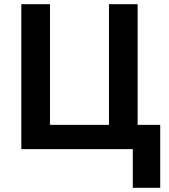

<svg xmlns="http://www.w3.org/2000/svg" viewBox="-20 -713 809 918"><path d="M615 185V0H82V-693H219V-116H501V-693H638V-116H746V185Z"/></svg>

Font: Ubuntu Sans
Style: Bold
Weight: 700
Designer: Dalton Maag Ltd
Foundry: Dalton Maag Ltd
Version: Version 1.006; ttfautohint (v1.8.4.7-5d5b)